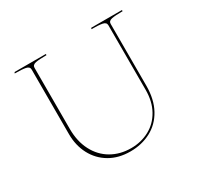

<svg xmlns="http://www.w3.org/2000/svg" viewBox="-159 -946 1194 1151"><g transform="rotate(-30 438.5 -370.0)"><path d="M696 -265V-712Q696 -732 671 -737Q646 -742 596 -742L600 -750H812V-742Q761 -742 736.5 -737Q712 -732 712 -712V-285Q712 -190 675.5 -123.5Q639 -57 575.5 -23.5Q512 10 433 10Q352 10 291.5 -25.5Q231 -61 198 -123.5Q165 -186 165 -264V-712Q165 -732 140 -737Q115 -742 65 -742L69 -750H285V-742Q234 -742 209.5 -737Q185 -732 185 -712V-289Q185 -203 218.5 -138.5Q252 -74 311.5 -39.5Q371 -5 447 -5Q516 -5 573 -35.5Q630 -66 663 -125Q696 -184 696 -265Z"/></g></svg>

Font: TMT Limkin
Style: Regular
Weight: 400
Designer: Gabriel Drozdov
Version: Version 1.000;Glyphs 3.1.2 (3151)